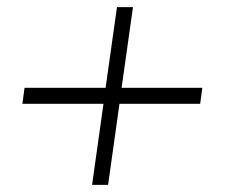

<svg xmlns="http://www.w3.org/2000/svg" viewBox="-20 -520 636 540"><path d="M239 0H284L316 -228H543L549 -273H322L354 -500H309L277 -273H49L43 -228H271Z"/></svg>

Font: Mluvka ExtraLight
Style: Italic
Weight: 200
Italic angle: -8°
Designer: Modified by Jiří Krblich, Original typeface by Gumpita Rahayu
Foundry: Gumpita Rahayu & Jiří Krblich
Version: Version 2.000;Glyphs 3.1.1 (3134)